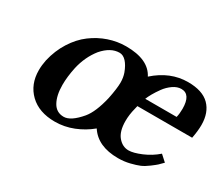

<svg xmlns="http://www.w3.org/2000/svg" viewBox="-85 -651 1009 869"><g transform="rotate(30 419.0 -216.5)"><path d="M678.2 -402.8Q656.7 -402.8 635.3 -387.9Q613.8 -373 598.1 -351.3Q582.5 -329.6 572.8 -312.3Q563 -294.9 558.1 -282.2H722.2Q727.1 -302.7 727.1 -327.1Q727.1 -402.8 678.2 -402.8ZM212.9 -243.2Q202.1 -192.4 202.1 -149.9Q202.1 -94.7 221.2 -60.8Q240.2 -26.9 278.8 -26.9Q315.4 -26.9 362.8 -83Q394 -120.6 413.1 -202.1Q424.8 -259.3 424.8 -290Q424.8 -315.4 417 -337.9Q405.3 -369.6 389.2 -387.2Q373 -404.8 354 -404.8Q307.6 -404.8 266.1 -356.9Q227.5 -308.1 212.9 -243.2ZM365.2 -444.8Q482.4 -444.8 518.1 -375Q596.2 -444.8 689 -444.8Q764.6 -444.8 801.3 -408Q837.9 -371.1 837.9 -306.2Q837.9 -275.9 830.1 -235.8H543.9Q543 -232.4 540 -219.2Q530.8 -184.1 530.8 -150.9Q530.8 -96.7 554 -69.3Q577.1 -42 608.9 -42Q633.8 -42 674.8 -59.3Q715.8 -76.7 748 -105L779.8 -76.2L758.3 -54.7Q752 -48.8 731 -33Q710 -17.1 692.1 -9.5Q674.3 -2 645.5 5.1Q616.7 12.2 585 12.2Q479.5 12.2 435.1 -56.2Q397.5 -24.9 350.8 -6.3Q304.2 12.2 254.9 12.2Q171.9 12.2 124 -33.9Q76.2 -80.1 76.2 -153.8Q76.2 -179.7 82 -208Q95.2 -265.1 124.3 -311Q153.3 -356.9 191.9 -385.7Q230.5 -414.6 274.9 -429.7Q319.3 -444.8 365.2 -444.8Z"/></g></svg>

Font: Linux Libertine G
Style: Semibold Italic
Weight: 600
Italic angle: -11.5°
Designer: Philipp H. Poll
Foundry: Philipp H. Poll
Version: Version 5.1.1